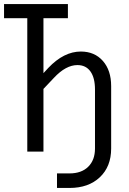

<svg xmlns="http://www.w3.org/2000/svg" viewBox="-20 -750 640 950"><path d="M262 180V108H324Q383 108 416.5 75Q450 42 450 -15V-307Q450 -365 427.5 -396.5Q405 -428 363 -428Q306 -428 247 -365L195 -310V0H115V-660H0V-730H316V-660H195V-388L219 -414Q296 -495 380 -495Q448 -495 489 -448.5Q530 -402 530 -324V-15Q530 74 474 127Q418 180 324 180Z"/></svg>

Font: JetBrains Mono Semi Light
Style: Regular
Weight: 350
Monospace: yes
Designer: Philipp Nurullin, Konstantin Bulenkov
Foundry: JetBrains
Version: 2.002